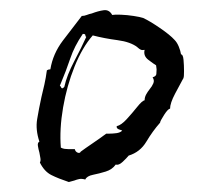

<svg xmlns="http://www.w3.org/2000/svg" viewBox="-20 -665 443 385"><path d="M348 -509Q348 -508 346 -505Q341 -496 331 -477Q321 -458 321 -447Q317 -447 309 -434.5Q301 -422 301 -419Q286 -402 273.5 -381Q261 -360 238 -353Q234 -348 226 -340.5Q218 -333 212 -335Q205 -325 192 -321Q179 -317 166.5 -314.5Q154 -312 151 -305Q144 -307 139 -306Q134 -305 129 -303Q126 -302 123.5 -301.5Q121 -301 118 -300Q97 -307 83 -314Q69 -321 60 -339Q62 -343 61 -348Q60 -353 59 -359Q57 -366 56 -372.5Q55 -379 59 -381Q51 -405 54.5 -426Q58 -447 63 -470Q66 -482 69 -495.5Q72 -509 74 -524Q77 -526 81 -526Q86 -557 106 -583.5Q126 -610 144 -633Q149 -633 154 -635Q159 -637 164 -638Q177 -643 188 -644.5Q199 -646 205 -635Q210 -636 222.5 -635.5Q235 -635 248 -633Q261 -631 267 -629Q280 -623 300.5 -609Q321 -595 330 -585Q335 -580 338.5 -571.5Q342 -563 343 -556Q347 -556 348 -545Q349 -534 349 -522.5Q349 -511 348 -509ZM293 -534Q288 -537 277.5 -545Q267 -553 270 -565Q265 -564 262 -565.5Q259 -567 257 -569Q256 -569 256 -570Q242 -581 215.5 -584.5Q189 -588 166 -594Q145 -570 129.5 -531.5Q114 -493 106.5 -449.5Q99 -406 102 -369Q106 -367 109.5 -366.5Q113 -366 117 -366Q120 -366 123 -366Q126 -366 130 -366Q131 -361 135.5 -359Q140 -357 142 -361Q150 -367 165.5 -377.5Q181 -388 193 -397Q195 -397 199 -397Q206 -397 213.5 -398Q221 -399 225 -403Q224 -404 220 -405Q213 -407 214 -412Q223 -414 234 -426Q245 -438 255 -450.5Q265 -463 270 -464Q270 -470 273 -475.5Q276 -481 280 -486Q285 -492 287.5 -498Q290 -504 286 -510Q293 -512 293.5 -516.5Q294 -521 294 -526Q293 -532 293 -534ZM153 -591Q151 -592 151 -595Q151 -597 146 -597Q129 -572 121 -548Q113 -524 100 -493Q102 -492 103 -489Q105 -486 109 -491Q114 -514 129 -542.5Q144 -571 153 -591Z"/></svg>

Font: Yuji Boku
Style: Regular
Weight: 400
Designer: Kataoka Yuji
Foundry: Kinuta Font Factory
Version: Version 3.002